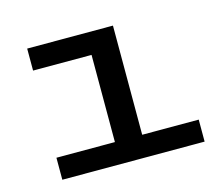

<svg xmlns="http://www.w3.org/2000/svg" viewBox="-75 -569 777 666"><g transform="rotate(-15 313.5 -235.5)"><path d="M583 -79V0H72V-79H282V-392H72V-471H380V-79Z"/></g></svg>

Font: BioRhyme Expanded
Style: Regular
Weight: 400
Width: 7
Designer: Aoife Mooney
Foundry: Aoife Mooney Type
Version: Version 1.001